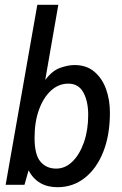

<svg xmlns="http://www.w3.org/2000/svg" viewBox="-20 -770 510 800"><path d="M219.5 10Q136.5 10 99 -60L82 0H3.5L135.5 -750H223L168.5 -437Q197.5 -475.5 230.5 -487.2Q263.5 -499 290.5 -499Q340 -499 372.8 -471.5Q405.5 -444 421.8 -399Q438 -354 438 -300.5Q438 -207 410.2 -137.2Q382.5 -67.5 333.2 -28.8Q284 10 219.5 10ZM214 -67.5Q252 -67.5 282 -97Q312 -126.5 329.8 -177.2Q347.5 -228 347.5 -291.5Q347.5 -347.5 327.5 -384.5Q307.5 -421.5 264.5 -421.5Q224.5 -421.5 192.8 -392.8Q161 -364 142.5 -313.2Q124 -262.5 124 -195.5Q124 -125 148.8 -96.2Q173.5 -67.5 214 -67.5Z"/></svg>

Font: Cabin Condensed
Style: Italic
Weight: 400
Width: 3
Italic angle: -10°
Designer: Pablo Impallari
Foundry: Pablo Impallari. http://www.impallari.com Igino Marini. http://www.ikern.com
Version: Version 3.001; ttfautohint (v1.8.3)